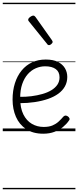

<svg xmlns="http://www.w3.org/2000/svg" viewBox="-20 -950 566 1390"><path d="M293 18Q219 18 169.5 -15Q120 -48 95.5 -104Q71 -160 71 -229Q71 -294 88 -347.5Q105 -401 136.5 -439.5Q168 -478 212 -498.5Q256 -519 311 -519Q365 -519 399 -502Q433 -485 450 -456.5Q467 -428 467 -393Q467 -355 450 -324.5Q433 -294 402 -271.5Q371 -249 328 -234Q285 -219 232 -211Q179 -203 120 -203V-249Q165 -248 207.5 -253.5Q250 -259 287 -269.5Q324 -280 352 -297Q380 -314 395.5 -337Q411 -360 411 -390Q411 -430 383.5 -450Q356 -470 307 -470Q272 -470 239.5 -456Q207 -442 181.5 -413.5Q156 -385 141 -342Q126 -299 126 -240Q126 -168 149 -122Q172 -76 210.5 -53.5Q249 -31 296 -31Q335 -31 360.5 -42Q386 -53 404.5 -70Q423 -87 439 -106Q448 -114 455.5 -113.5Q463 -113 472 -107Q480 -101 483 -93Q486 -85 479 -77Q463 -53 436.5 -31Q410 -9 374 4.5Q338 18 293 18ZM335 -623Q331 -623 327.5 -625Q324 -627 321 -632L191 -793Q187 -797 185.5 -800Q184 -803 184 -807Q184 -814 190.5 -820.5Q197 -827 205.5 -832Q214 -837 221 -837Q230 -837 237 -827L356 -659Q359 -654 360 -651.5Q361 -649 361 -647Q361 -639 351.5 -631Q342 -623 335 -623ZM0 410H526V420H0ZM0 -20H526V0H0ZM0 -505H526V-500H0ZM0 -930H526V-920H0Z"/></svg>

Font: Playwrite DE Grund Guides
Style: Regular
Weight: 400
Designer: Veronika Burian, José Scaglione
Foundry: TypeTogether
Version: Version 1.003